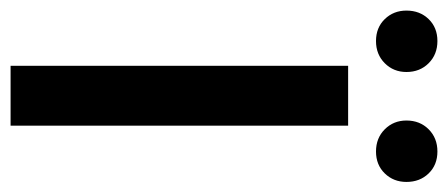

<svg xmlns="http://www.w3.org/2000/svg" viewBox="-292 -600 867 372"><g transform="rotate(90 142.0 -413.5)"><path d="M83 0V-654H199V0ZM35 -708Q9 -708 -7.5 -725Q-24 -742 -24 -767Q-24 -793 -7.5 -810Q9 -827 35 -827Q61 -827 78 -810Q95 -793 95 -767Q95 -742 78 -725Q61 -708 35 -708ZM249 -708Q223 -708 206 -725Q189 -742 189 -767Q189 -793 206 -810Q223 -827 249 -827Q275 -827 291.5 -810Q308 -793 308 -767Q308 -742 291.5 -725Q275 -708 249 -708Z"/></g></svg>

Font: Source Sans Pro SemiBold
Style: Regular
Weight: 600
Designer: Paul D. Hunt
Foundry: Adobe Systems Incorporated
Version: Version 2.045;hotconv 1.0.109;makeotfexe 2.5.65596